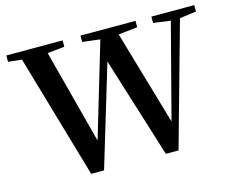

<svg xmlns="http://www.w3.org/2000/svg" viewBox="-102 -895 1293 1051"><g transform="rotate(-15 544.0 -369.0)"><path d="M1076 -706 982 -693 787 4H715L537 -567L365 4H292L88 -698L11 -706V-742H330V-706L233 -696L373 -163L531 -694L431 -706V-742H743V-706L635 -694L791 -159L930 -693L833 -706V-742H1076Z"/></g></svg>

Font: Source Han Serif JP
Style: Bold
Weight: 700
Designer: Ryoko NISHIZUKA  (kana & ideographs); Frank Grießhammer (Latin, Greek & Cyrillic); Wenlong ZHANG  (bopomofo); Sandoll Co
Foundry: Adobe Systems Incorporated
Version: Version 1.000;PS 1;hotconv 16.6.53;makeotf.lib2.5.65590